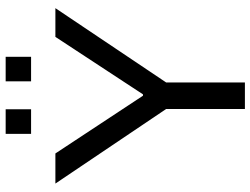

<svg xmlns="http://www.w3.org/2000/svg" viewBox="-126 -780 906 695"><g transform="rotate(-90 327.5 -433.0)"><path d="M280 0V-285L10 -686H119L328 -369H333L541 -686H645L376 -285V0ZM190 -774V-866H279V-774ZM380 -774V-866H469V-774Z"/></g></svg>

Font: Archivo SemiBold
Style: Regular
Weight: 400
Version: Version 2.001